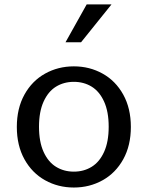

<svg xmlns="http://www.w3.org/2000/svg" viewBox="-20 -826 660 858"><path d="M55.2 -258.8Q55.2 -341.7 89.2 -403.2Q123.3 -464.7 181.6 -497.1Q239.8 -529.5 310 -529.5Q380.2 -529.5 438.4 -497.1Q496.7 -464.7 530.8 -403.2Q564.8 -341.7 564.8 -258.8Q564.8 -175.8 530.8 -114.3Q496.7 -52.8 438.4 -20.4Q380.2 12 310 12Q239.8 12 181.6 -20.4Q123.3 -52.8 89.2 -114.3Q55.2 -175.8 55.2 -258.8ZM465.7 -259.7Q465.7 -326.8 445.2 -371.9Q424.8 -417 389.8 -438.7Q354.7 -460.3 310 -460.3Q265.3 -460.3 230.2 -438.7Q195.2 -417 174.8 -371.9Q154.3 -326.8 154.3 -259.7Q154.3 -192.3 174.8 -147.3Q195.2 -102.3 230.2 -80.7Q265.3 -59 310 -59Q354.7 -59 389.8 -80.7Q424.8 -102.3 445.2 -147.3Q465.7 -192.3 465.7 -259.7ZM478.2 -806.2H367.3L272.8 -637.2H342.3Z"/></svg>

Font: Monaspace Xenon Var ExtraLight
Style: Regular
Weight: 200
Designer: Riley Cran and the Lettermatic Team
Version: Version 1.200 (Monaspace Xenon Var)